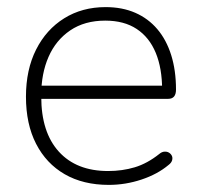

<svg xmlns="http://www.w3.org/2000/svg" viewBox="-20 -512 563 540"><path d="M286 8Q214 8 162 -22Q110 -52 81.5 -107.5Q53 -163 53 -240Q53 -316 81.5 -372.5Q110 -429 160.5 -460.5Q211 -492 277 -492Q324 -492 360.5 -476Q397 -460 422.5 -430Q448 -400 461.5 -357Q475 -314 475 -260Q475 -247 469.5 -240.5Q464 -234 453 -234H80V-271H453L436 -259Q436 -320 418 -363.5Q400 -407 364.5 -430.5Q329 -454 276 -454Q218 -454 177.5 -426.5Q137 -399 116.5 -352Q96 -305 96 -245V-240Q96 -140 145.5 -85.5Q195 -31 284 -31Q324 -31 359 -41.5Q394 -52 428 -79Q435 -85 442.5 -85.5Q450 -86 455.5 -82.5Q461 -79 463.5 -73.5Q466 -68 464 -61Q462 -54 454 -48Q423 -22 378 -7Q333 8 286 8Z"/></svg>

Font: Nunito ExtraLight
Style: Regular
Weight: 200
Designer: Vernon Adams
Foundry: Vernon Adams
Version: Version 3.602